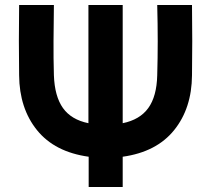

<svg xmlns="http://www.w3.org/2000/svg" viewBox="-20 -753 850 773"><path d="M57 -733H197Q196 -655 195.5 -587.5Q195 -520 197 -450Q200 -365 233.5 -318Q267 -271 336 -257V-733H474V-257Q543 -271 577 -318Q611 -365 613 -450Q615 -520 615 -587.5Q615 -655 613 -733H753Q754 -655 754 -588Q754 -521 753 -450Q752 -317 681 -229Q610 -141 474 -122V0H337V-122Q200 -141 129 -229Q58 -317 57 -450Q56 -521 56 -588Q56 -655 57 -733Z"/></svg>

Font: Kreadon
Style: Bold
Weight: 700
Designer: Reiya WATANABE
Foundry: StudioGnu
Version: Version 1.003; ttfautohint (v1.8.4.7-5d5b);gftools[0.9.32]